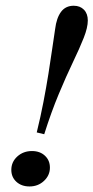

<svg xmlns="http://www.w3.org/2000/svg" viewBox="-20 -651 332 682"><path d="M137.1 -174.2 110.5 -180.6Q124.2 -236.3 134.3 -288.7Q144.4 -341.1 152 -388.7Q159.7 -436.3 165.3 -476.6Q171 -516.9 175.8 -547.6Q180.6 -587.1 196.8 -608.9Q212.9 -630.6 241.9 -630.6Q264.5 -630.6 278.2 -616.5Q291.9 -602.4 291.9 -578.2Q291.9 -553.2 277.4 -516.5Q262.9 -479.8 239.1 -430.2Q215.3 -380.6 188.7 -316.9Q162.1 -253.2 137.1 -174.2ZM84.7 11.3Q56.5 11.3 38.3 -5.2Q20.2 -21.8 20.2 -47.6Q20.2 -75.8 41.5 -95.2Q62.9 -114.5 93.5 -114.5Q121.8 -114.5 139.5 -98Q157.3 -81.5 157.3 -55.6Q157.3 -28.2 136.3 -8.5Q115.3 11.3 84.7 11.3Z"/></svg>

Font: Playfair 5pt SemiExpanded Light SemiBold
Style: Italic
Weight: 600
Italic angle: -15.6°
Version: Version 2.001;gftools[0.9.30]